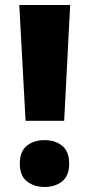

<svg xmlns="http://www.w3.org/2000/svg" viewBox="-20 -734 356 766"><path d="M236 -252H82L57 -714H260ZM59 -81Q59 -130 87 -152.5Q115 -175 158 -175Q200 -175 228 -152.5Q256 -130 256 -81Q256 -33 228 -10.5Q200 12 158 12Q116 12 87.5 -10.5Q59 -33 59 -81Z"/></svg>

Font: Noto Sans Bengali SemiCondensed Black
Style: Regular
Weight: 900
Width: 4
Designer: Joana Ranito - Universal Thirst; Jelle Bosma - Monotype Design Team
Foundry: Universal Thirst ehf.
Version: Version 3.000; ttfautohint (v1.8.4.7-5d5b)